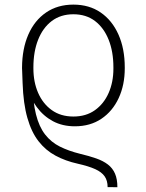

<svg xmlns="http://www.w3.org/2000/svg" viewBox="-20 -573 629 825"><path d="M484.4 231.4 442.4 231Q442.4 203.1 429.7 184.8Q417 166.5 389.2 153.8Q361.3 141.1 314 130.4Q261.2 118.7 218.8 95.9Q176.3 73.2 145.8 34.2Q115.2 -4.9 97.7 -66.2Q80.1 -127.4 77.1 -216.3L74.7 -281.2L117.7 -271.5L119.6 -215.8Q121.1 -135.3 134.5 -81.8Q147.9 -28.3 173.8 4.9Q199.7 38.1 237.3 56.9Q274.9 75.7 324.2 87.9Q363.3 97.2 393.3 107.7Q423.3 118.2 443.6 133.8Q463.9 149.4 474.1 172.9Q484.4 196.3 484.4 231.4ZM301.8 -30.3Q248.5 -30.3 207.5 -52.2Q166.5 -74.2 137.9 -113Q109.4 -151.9 92.8 -201.7Q88.9 -214.4 85.2 -226.8Q81.5 -239.3 78.9 -252.2Q76.2 -265.1 74.7 -277.8V-282.7Q75.2 -363.8 101.8 -424.6Q128.4 -485.4 178 -519.3Q227.5 -553.2 295.4 -553.2Q363.3 -553.2 412.6 -519.3Q461.9 -485.4 489 -424.6Q516.1 -363.8 516.1 -283.2V-279.3Q516.1 -208 490 -151.6Q463.9 -95.2 415.8 -62.7Q367.7 -30.3 301.8 -30.3ZM295.4 -72.3Q349.6 -72.3 387.9 -99.6Q426.3 -127 446.8 -173.6Q467.3 -220.2 467.3 -278.3V-283.2Q467.3 -351.1 446.8 -402.3Q426.3 -453.6 388.2 -482.7Q350.1 -511.7 295.4 -511.7Q240.7 -511.7 202.4 -482.7Q164.1 -453.6 143.8 -402.3Q123.5 -351.1 123.5 -283.2V-279.3Q123.5 -220.7 143.8 -174.1Q164.1 -127.4 202.4 -99.9Q240.7 -72.3 295.4 -72.3Z"/></svg>

Font: Inter 17pt ExtraLight
Style: Regular
Weight: 250
Version: Version 4.001;git-66647c0bb